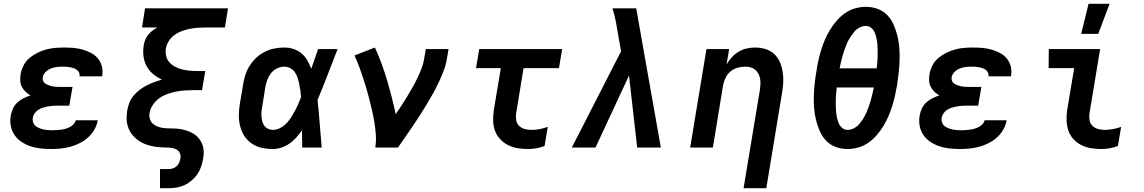

<svg xmlns="http://www.w3.org/2000/svg" viewBox="-20 -779 6040 1014"><path d="M250 8Q222 8 194 5Q166 2 141 -6.5Q116 -15 94 -29.5Q72 -44 57 -65.5Q42 -87 37 -114Q32 -141 37 -169Q40 -188 48.5 -206Q57 -224 71.5 -237.5Q86 -251 104 -260Q122 -269 141 -275Q127 -283 115 -294.5Q103 -306 95.5 -320.5Q88 -335 87 -352.5Q86 -370 89 -388Q93 -411 104.5 -433.5Q116 -456 135.5 -472.5Q155 -489 177.5 -500Q200 -511 223.5 -517.5Q247 -524 270.5 -526Q294 -528 318 -528Q343 -528 367.5 -526Q392 -524 415 -517.5Q438 -511 459.5 -500Q481 -489 496 -471.5Q511 -454 517.5 -430.5Q524 -407 520 -382L519 -376H400V-377Q402 -387 397.5 -396Q393 -405 385.5 -410.5Q378 -416 369 -419Q360 -422 350 -424Q340 -426 329.5 -426.5Q319 -427 309 -427Q294 -427 278.5 -425Q263 -423 248 -417Q233 -411 221 -399Q209 -387 206 -372Q204 -361 207.5 -352Q211 -343 219.5 -337.5Q228 -332 237.5 -328.5Q247 -325 256.5 -323Q266 -321 276.5 -320.5Q287 -320 297 -320H363L346 -221H280Q268 -221 255.5 -220Q243 -219 230.5 -216.5Q218 -214 205.5 -210Q193 -206 181.5 -198.5Q170 -191 162.5 -180Q155 -169 153 -156Q151 -144 155 -132.5Q159 -121 167.5 -114Q176 -107 187 -102.5Q198 -98 209.5 -95.5Q221 -93 233.5 -92Q246 -91 258 -91Q270 -91 281 -92Q292 -93 304 -94.5Q316 -96 327.5 -99.5Q339 -103 349.5 -108.5Q360 -114 369 -123.5Q378 -133 380 -144H497L496 -143Q492 -118 478.5 -94.5Q465 -71 445 -53Q425 -35 401 -23Q377 -11 351.5 -4Q326 3 300.5 5.5Q275 8 250 8Z M825 215V114H870Q881 114 892.5 110.5Q904 107 913 98.5Q922 90 926.5 79Q931 68 933 57Q936 43 930 30Q924 17 912 10.5Q900 4 886 2Q872 0 857.5 0Q843 0 828.5 -1Q814 -2 800 -4Q786 -6 772.5 -9.5Q759 -13 746.5 -18Q734 -23 722 -30Q710 -37 700 -45.5Q690 -54 681 -64.5Q672 -75 665.5 -87Q659 -99 655 -112Q651 -125 649.5 -139Q648 -153 649 -167.5Q650 -182 652 -197Q656 -217 663.5 -237Q671 -257 685.5 -274Q700 -291 717.5 -304.5Q735 -318 755 -328Q775 -338 795 -345.5Q815 -353 835 -359Q810 -370 789 -387.5Q768 -405 755 -428.5Q742 -452 738 -480.5Q734 -509 739 -539Q741 -553 746.5 -567.5Q752 -582 762 -594.5Q772 -607 784 -616.5Q796 -626 811 -634H730L746 -735H1184L1168 -634H1067Q1046 -634 1025 -632.5Q1004 -631 983.5 -627Q963 -623 942 -615.5Q921 -608 902.5 -595Q884 -582 872 -563Q860 -544 856 -524Q853 -503 857.5 -483.5Q862 -464 874.5 -450Q887 -436 904 -427Q921 -418 940 -413Q959 -408 979.5 -406Q1000 -404 1021 -404H1064L1047 -303H1004Q981 -303 957.5 -301.5Q934 -300 911.5 -295.5Q889 -291 865.5 -283Q842 -275 822 -261Q802 -247 788 -226Q774 -205 770 -183Q767 -166 771.5 -151Q776 -136 787 -126Q798 -116 812.5 -110.5Q827 -105 843 -103Q859 -101 875 -101Q891 -101 907.5 -100Q924 -99 939.5 -96Q955 -93 969.5 -88Q984 -83 997.5 -75.5Q1011 -68 1021.5 -57.5Q1032 -47 1040 -34Q1048 -21 1052 -6Q1056 9 1056 25Q1056 41 1053 57Q1050 78 1043 99Q1036 120 1023.5 139Q1011 158 993 173.5Q975 189 954.5 198.5Q934 208 912.5 211.5Q891 215 870 215Z M1421 8Q1390 8 1361.5 1.5Q1333 -5 1309.5 -21Q1286 -37 1270.5 -61Q1255 -85 1248 -113.5Q1241 -142 1241.5 -172Q1242 -202 1247 -233L1264 -333Q1268 -359 1276 -384Q1284 -409 1299 -432.5Q1314 -456 1334.5 -475Q1355 -494 1379.5 -506Q1404 -518 1430 -523Q1456 -528 1482 -528Q1508 -528 1531.5 -520Q1555 -512 1573 -496.5Q1591 -481 1603 -460Q1615 -439 1624 -416Q1633 -442 1642 -468Q1651 -494 1660 -520H1763Q1737 -453 1711 -385.5Q1685 -318 1657 -251Q1664 -188 1668.5 -125.5Q1673 -63 1679 0H1576Q1576 -23 1575.5 -45.5Q1575 -68 1575 -91Q1561 -71 1545 -53Q1529 -35 1509 -21Q1489 -7 1466 0.5Q1443 8 1421 8ZM1421 -93Q1440 -93 1458.5 -102.5Q1477 -112 1491.5 -126.5Q1506 -141 1517 -158.5Q1528 -176 1537.5 -193.5Q1547 -211 1555 -229.5Q1563 -248 1570 -266Q1569 -283 1566.5 -300Q1564 -317 1560.5 -334Q1557 -351 1552 -367Q1547 -383 1538 -396.5Q1529 -410 1514 -418.5Q1499 -427 1482 -427Q1462 -427 1442.5 -417.5Q1423 -408 1410.5 -391.5Q1398 -375 1391 -355.5Q1384 -336 1381 -317L1365 -217Q1362 -203 1361 -189.5Q1360 -176 1361 -162.5Q1362 -149 1365.5 -136.5Q1369 -124 1376.5 -114Q1384 -104 1396 -98.5Q1408 -93 1421 -93Z M1962 0Q1967 -33 1965 -65Q1963 -97 1958 -128.5Q1953 -160 1946 -190.5Q1939 -221 1931.5 -251.5Q1924 -282 1915 -312Q1906 -342 1896.5 -371Q1887 -400 1876 -429Q1865 -458 1852 -486L1960 -528Q1979 -487 1995 -443.5Q2011 -400 2024 -356Q2037 -312 2048.5 -267Q2060 -222 2070 -176Q2086 -199 2101 -222.5Q2116 -246 2130.5 -269.5Q2145 -293 2158.5 -317Q2172 -341 2184 -366Q2196 -391 2206 -416.5Q2216 -442 2220 -468L2229 -520H2349L2340 -468Q2335 -436 2323 -405Q2311 -374 2297 -344Q2283 -314 2266.5 -284.5Q2250 -255 2232.5 -226Q2215 -197 2196.5 -168.5Q2178 -140 2159 -111.5Q2140 -83 2120.5 -55.5Q2101 -28 2082 0Z M2769 8Q2740 8 2713 3.5Q2686 -1 2662.5 -13Q2639 -25 2621 -44.5Q2603 -64 2594 -89Q2585 -114 2584.5 -141.5Q2584 -169 2588 -198L2625 -419H2494L2511 -520H2949L2932 -419H2745L2706 -181Q2703 -163 2706 -145Q2709 -127 2721 -115Q2733 -103 2750 -98Q2767 -93 2786 -93Q2807 -93 2829 -97Q2851 -101 2873 -109L2856 -8Q2835 0 2812.5 4Q2790 8 2769 8Z M3000 0 3260 -508 3247 -582Q3241 -621 3233.5 -659.5Q3226 -698 3215 -735H3340L3470 0H3345L3302 -380L3125 0Z M4027 215H3907L3993 -303Q3995 -318 3996 -333Q3997 -348 3994.5 -362Q3992 -376 3986 -388.5Q3980 -401 3969.5 -410Q3959 -419 3945 -423Q3931 -427 3916 -427Q3896 -427 3876 -421.5Q3856 -416 3839 -402.5Q3822 -389 3812.5 -369.5Q3803 -350 3799 -330L3745 0H3625L3711 -520H3831L3817 -439Q3829 -459 3845 -476.5Q3861 -494 3881 -506Q3901 -518 3923.5 -523Q3946 -528 3967 -528Q3996 -528 4022.5 -520Q4049 -512 4068.5 -494Q4088 -476 4098.5 -451.5Q4109 -427 4113.5 -399.5Q4118 -372 4116.5 -344Q4115 -316 4110 -287Z M4456 8Q4423 8 4393.5 -3Q4364 -14 4343 -36Q4322 -58 4309.5 -86.5Q4297 -115 4289.5 -145.5Q4282 -176 4279.5 -208Q4277 -240 4278 -272.5Q4279 -305 4282.5 -338Q4286 -371 4292 -404Q4296 -432 4302 -459.5Q4308 -487 4316.5 -514.5Q4325 -542 4336.5 -569Q4348 -596 4363.5 -621.5Q4379 -647 4399 -670Q4419 -693 4443.5 -710Q4468 -727 4496.5 -735Q4525 -743 4553 -743Q4586 -743 4615.5 -732Q4645 -721 4666 -699Q4687 -677 4699.5 -648.5Q4712 -620 4719.5 -589.5Q4727 -559 4729.5 -527Q4732 -495 4731 -462.5Q4730 -430 4726.5 -397Q4723 -364 4718 -331Q4713 -303 4707 -275.5Q4701 -248 4692.5 -220.5Q4684 -193 4672.5 -166Q4661 -139 4645.5 -113.5Q4630 -88 4610 -65Q4590 -42 4565.5 -25Q4541 -8 4512.5 0Q4484 8 4456 8ZM4414 -418H4610Q4612 -434 4613.5 -450.5Q4615 -467 4615 -483Q4615 -499 4615 -515Q4615 -531 4613.5 -547Q4612 -563 4608.5 -578.5Q4605 -594 4599 -608Q4593 -622 4581 -632Q4569 -642 4553 -642Q4536 -642 4519.5 -633.5Q4503 -625 4491.5 -611Q4480 -597 4470 -581.5Q4460 -566 4453 -550Q4446 -534 4440.5 -517.5Q4435 -501 4430 -484.5Q4425 -468 4421.5 -451.5Q4418 -435 4414 -418ZM4456 -93Q4473 -93 4489.5 -101.5Q4506 -110 4518 -124Q4530 -138 4539.5 -153.5Q4549 -169 4556 -185Q4563 -201 4568.5 -217.5Q4574 -234 4579 -250.5Q4584 -267 4587.5 -283.5Q4591 -300 4595 -317H4399Q4398 -301 4396 -284.5Q4394 -268 4394 -252Q4394 -236 4394 -220Q4394 -204 4395.5 -188Q4397 -172 4400.5 -156.5Q4404 -141 4410 -127Q4416 -113 4428 -103Q4440 -93 4456 -93Z M5050 8Q5022 8 4994 5Q4966 2 4941 -6.5Q4916 -15 4894 -29.5Q4872 -44 4857 -65.5Q4842 -87 4837 -114Q4832 -141 4837 -169Q4840 -188 4848.5 -206Q4857 -224 4871.5 -237.5Q4886 -251 4904 -260Q4922 -269 4941 -275Q4927 -283 4915 -294.5Q4903 -306 4895.5 -320.5Q4888 -335 4887 -352.5Q4886 -370 4889 -388Q4893 -411 4904.5 -433.5Q4916 -456 4935.5 -472.5Q4955 -489 4977.5 -500Q5000 -511 5023.5 -517.5Q5047 -524 5070.5 -526Q5094 -528 5118 -528Q5143 -528 5167.5 -526Q5192 -524 5215 -517.5Q5238 -511 5259.5 -500Q5281 -489 5296 -471.5Q5311 -454 5317.5 -430.5Q5324 -407 5320 -382L5319 -376H5200V-377Q5202 -387 5197.5 -396Q5193 -405 5185.5 -410.5Q5178 -416 5169 -419Q5160 -422 5150 -424Q5140 -426 5129.5 -426.5Q5119 -427 5109 -427Q5094 -427 5078.5 -425Q5063 -423 5048 -417Q5033 -411 5021 -399Q5009 -387 5006 -372Q5004 -361 5007.5 -352Q5011 -343 5019.5 -337.5Q5028 -332 5037.5 -328.5Q5047 -325 5056.5 -323Q5066 -321 5076.5 -320.5Q5087 -320 5097 -320H5163L5146 -221H5080Q5068 -221 5055.5 -220Q5043 -219 5030.5 -216.5Q5018 -214 5005.5 -210Q4993 -206 4981.5 -198.5Q4970 -191 4962.5 -180Q4955 -169 4953 -156Q4951 -144 4955 -132.5Q4959 -121 4967.5 -114Q4976 -107 4987 -102.5Q4998 -98 5009.5 -95.5Q5021 -93 5033.5 -92Q5046 -91 5058 -91Q5070 -91 5081 -92Q5092 -93 5104 -94.5Q5116 -96 5127.5 -99.5Q5139 -103 5149.5 -108.5Q5160 -114 5169 -123.5Q5178 -133 5180 -144H5297L5296 -143Q5292 -118 5278.5 -94.5Q5265 -71 5245 -53Q5225 -35 5201 -23Q5177 -11 5151.5 -4Q5126 3 5100.5 5.5Q5075 8 5050 8Z M5797 8Q5769 8 5741.5 3.5Q5714 -1 5690.5 -13Q5667 -25 5649 -44.5Q5631 -64 5622.5 -89Q5614 -114 5613 -141.5Q5612 -169 5616 -198L5653 -419H5518L5519 -520H5790L5734 -181Q5731 -163 5734 -145Q5737 -127 5749 -115Q5761 -103 5778 -98Q5795 -93 5814 -93Q5835 -93 5857 -97Q5879 -101 5901 -109L5884 -8Q5863 0 5840.5 4Q5818 8 5797 8ZM5690 -600 5729 -759H5840L5780 -600Z"/></svg>

Font: Iosevka Extended Oblique
Style: Bold
Weight: 700
Width: 7
Italic angle: -9°
Monospace: yes
Designer: Belleve Invis
Foundry: Belleve Invis
Version: Version 32.5.0; ttfautohint (v1.8.4)